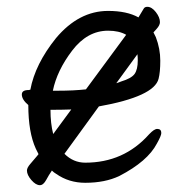

<svg xmlns="http://www.w3.org/2000/svg" viewBox="-20 -518 540 563"><path d="M189 -197Q161 -196 128 -196Q128 -156 136 -125ZM270 -206 169 -67Q195 -41 230 -41Q343 -41 417 -124Q432 -140 441 -140Q453 -140 453 -128Q453 -120 440 -97Q413 -45 330 -2Q288 18 230 18Q182 18 145 -8Q138 -12 132 -18L131 -16L129 -13Q124 -6 115.5 9.5Q107 25 97 25Q85 25 72 10Q59 -5 59 -18Q59 -26 69 -37.5Q79 -49 89 -61L93 -66L85 -82Q63 -130 63 -210Q44 -226 44 -241Q44 -254 64 -254L69 -255Q83 -330 144 -406Q211 -486 297 -486Q352 -486 386 -467L401 -492Q404 -498 412 -498Q425 -498 437 -482.5Q449 -467 449 -453Q449 -444 439 -433Q434 -428 430 -423Q434 -416 437 -409Q450 -375 450 -340Q450 -306 445 -287Q432 -235 270 -206ZM232 -256 350 -416Q329 -428 297 -428Q236 -428 191.5 -369.5Q147 -311 135 -252H150Q196 -252 232 -256ZM321 -274Q328 -276 335 -279Q365 -288 374.5 -301Q384 -314 384 -341Q384 -351 383 -359Z"/></svg>

Font: Moon Stars Kai T HW
Style: Regular
Weight: 400
Designer: GuiWonder
Version: Version 1.101